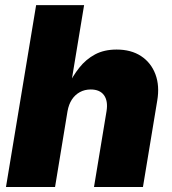

<svg xmlns="http://www.w3.org/2000/svg" viewBox="-20 -748 686 768"><path d="M250 -302.7 200.2 0H3.9L124.5 -727.5H316.4L262.7 -402.8H251Q271 -444.3 297.4 -477.5Q323.7 -510.7 360.1 -530.3Q396.5 -549.8 446.3 -549.8Q504.4 -549.8 544.2 -523.7Q584 -497.6 601.6 -451.2Q619.1 -404.8 608.9 -345.2L551.8 0H356L406.2 -303.7Q412.6 -344.2 396 -367.2Q379.4 -390.1 342.8 -390.1Q318.8 -390.1 299.6 -379.6Q280.3 -369.1 267.6 -349.9Q254.9 -330.6 250 -302.7Z"/></svg>

Font: Inter 16pt Black
Style: Italic
Weight: 900
Italic angle: -9.3988°
Version: Version 4.001;git-66647c0bb